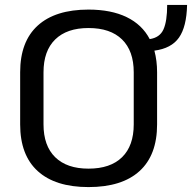

<svg xmlns="http://www.w3.org/2000/svg" viewBox="-20 -750 781 781"><path d="M608 -544Q619 -503 619 -456V-244Q619 -119 547.5 -54Q476 11 340 11Q205 11 133.5 -54Q62 -119 62 -244V-456Q62 -581 133.5 -646Q205 -711 340 -711Q432 -711 495 -680.5Q558 -650 589 -591Q630 -597 645 -630.5Q660 -664 660 -730H741Q739 -641 708 -597Q677 -553 608 -544ZM524 -456Q524 -543 476.5 -589.5Q429 -636 340 -636Q252 -636 204.5 -589.5Q157 -543 157 -456V-244Q157 -157 204.5 -110.5Q252 -64 340 -64Q429 -64 476.5 -110.5Q524 -157 524 -244Z"/></svg>

Font: KoHo Medium
Style: Regular
Weight: 500
Version: Version 1.000; ttfautohint (v1.6)